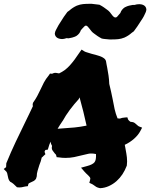

<svg xmlns="http://www.w3.org/2000/svg" viewBox="-45 -987 795 1016"><path d="M-25.4 -92.8 -12.7 -102.5 -11.7 -123Q12.7 -182.6 38.6 -237.3Q64.5 -292 92.8 -349.6Q101.6 -368.2 110.8 -386.7Q120.1 -405.3 128.9 -424.8Q127.9 -428.7 127.9 -433.1Q127.9 -437.5 129.9 -443.4Q143.6 -462.9 151.9 -478.5Q160.2 -494.1 168 -510.7Q176.8 -530.3 187 -549.8Q197.3 -569.3 212.9 -587.9L219.7 -597.7L230.5 -596.7Q234.4 -598.6 238.8 -600.1Q243.2 -601.6 250 -601.6L267.6 -598.6Q299.8 -613.3 324.7 -641.1Q349.6 -668.9 375 -708L386.7 -724.6L402.3 -714.8Q407.2 -711.9 418 -709Q428.7 -706.1 440.4 -702.1Q460.9 -697.3 480.5 -690.9Q500 -684.6 510.7 -673.8L515.6 -665Q517.6 -654.3 519 -645.5Q520.5 -636.7 522.5 -627.9Q526.4 -607.4 529.3 -587.4Q532.2 -567.4 533.2 -543Q538.1 -523.4 542.5 -503.4Q546.9 -483.4 550.8 -463.9Q555.7 -435.5 561.5 -409.7Q567.4 -383.8 577.1 -360.4Q586.9 -360.4 588.9 -359.4Q600.6 -364.3 616.2 -365.2L628.9 -366.2L632.8 -354.5Q634.8 -351.6 637.7 -348.6Q640.6 -345.7 644.5 -342.8Q660.2 -341.8 667.5 -336.4Q674.8 -331.1 679.7 -326.2Q681.6 -324.2 684.6 -321.8Q687.5 -319.3 689.5 -318.4L707 -311.5L697.3 -293Q686.5 -272.5 664.6 -252.9Q642.6 -233.4 615.2 -220.7Q617.2 -213.9 617.7 -208Q618.2 -202.1 620.1 -194.3Q624 -174.8 626.5 -153.8Q628.9 -132.8 626 -110.4Q616.2 -85 603 -64.9Q589.8 -44.9 571.8 -28.8Q553.7 -12.7 531.2 -2.4Q508.8 7.8 484.4 8.8Q470.7 5.9 464.4 2Q458 -2 453.1 -5.9Q445.3 -11.7 440.4 -13.7L427.7 -19.5L431.6 -34.2Q434.6 -42 431.2 -47.9Q427.7 -53.7 417 -63.5Q413.1 -66.4 410.2 -69.8Q407.2 -73.2 403.3 -77.1L383.8 -99.6L416 -108.4Q445.3 -116.2 455.1 -128.4Q464.8 -140.6 462.9 -171.9Q438.5 -176.8 422.9 -173.3Q407.2 -169.9 391.6 -166Q369.1 -160.2 347.7 -155.8Q326.2 -151.4 300.8 -151.4Q284.2 -151.4 265.6 -154.3L254.9 -155.3L252 -166Q252 -168 249.5 -170.4Q247.1 -172.9 245.1 -174.8Q240.2 -180.7 233.4 -190.4Q226.6 -200.2 230.5 -214.8Q223.6 -225.6 222.7 -237.3Q218.8 -229.5 216.3 -222.2Q213.9 -214.8 211.9 -208L208 -195.3L195.3 -193.4Q193.4 -191.4 191.9 -187.5Q190.4 -183.6 191.4 -181.6L195.3 -170.9L185.5 -162.1Q183.6 -159.2 180.7 -157.2Q177.7 -155.3 175.8 -153.3Q173.8 -142.6 170.4 -132.8Q167 -123 163.1 -113.3Q158.2 -97.7 153.8 -83Q149.4 -68.4 149.4 -53.7L145.5 -41Q140.6 -33.2 133.3 -29.3Q126 -25.4 119.1 -22.5Q109.4 -18.6 105.5 -14.6L102.5 -2L87.9 0Q75.2 2.9 69.8 3.9Q64.5 4.9 57.6 4.9L44.9 3.9Q33.2 -7.8 25.9 -14.2Q18.6 -20.5 8.8 -25.4L2.9 -33.2Q-1 -41 -2 -47.4Q-2.9 -53.7 -4.9 -60.5Q-6.8 -73.2 -10.7 -78.1ZM286.1 -346.7Q272.5 -327.1 259.8 -305.7Q266.6 -306.6 272.9 -306.6Q279.3 -306.6 286.1 -307.6Q320.3 -309.6 349.6 -312.5Q378.9 -315.4 413.1 -322.3Q405.3 -358.4 396 -396Q386.7 -433.6 376 -471.7L371.1 -461.9Q346.7 -435.5 324.2 -405.3Q301.8 -375 287.1 -347.7ZM694.3 -964.8Q710.9 -963.9 720.2 -956.1Q729.5 -948.2 729.5 -934.6Q727.5 -922.9 722.7 -915Q715.8 -899.4 710.4 -891.1Q705.1 -882.8 699.2 -874Q690.4 -860.4 682.1 -847.7Q673.8 -835 663.1 -821.3Q656.2 -815.4 652.3 -813.5Q643.6 -805.7 633.8 -799.3Q624 -793 613.3 -788.1Q595.7 -781.2 580.6 -779.8Q565.4 -778.3 547.9 -778.3H534.2Q523.4 -779.3 512.2 -780.3Q501 -781.2 493.2 -783.2Q478.5 -791 470.2 -796.9Q461.9 -802.7 454.1 -808.6Q445.3 -814.5 439.5 -821.3Q433.6 -828.1 428.7 -835Q424.8 -840.8 419.4 -846.2Q414.1 -851.6 409.2 -851.6Q404.3 -850.6 399.9 -845.7Q395.5 -840.8 390.6 -835.9Q388.7 -834 386.7 -831.5Q384.8 -829.1 382.8 -827.1Q377 -808.6 359.4 -796.9Q350.6 -792 345.7 -791Q340.8 -790 336.9 -788.1L327.1 -786.1L317.4 -784.2L307.6 -785.2Q293 -780.3 283.2 -780.3Q263.7 -781.2 254.4 -789.6Q245.1 -797.9 245.1 -810.5Q247.1 -822.3 252 -830.1Q259.8 -845.7 265.1 -854.5Q270.5 -863.3 276.4 -872.1Q284.2 -884.8 292.5 -897.5Q300.8 -910.2 311.5 -923.8Q318.4 -929.7 322.3 -931.6Q331.1 -939.5 340.8 -945.8Q350.6 -952.1 361.3 -957Q378.9 -963.9 394 -965.3Q409.2 -966.8 426.8 -966.8H440.4Q462.9 -964.8 481.4 -961.9Q496.1 -954.1 504.4 -948.2Q512.7 -942.4 520.5 -936.5Q529.3 -930.7 535.2 -923.8Q541 -917 545.9 -910.2Q557.6 -893.6 566.4 -894.5Q571.3 -894.5 575.2 -898.9Q579.1 -903.3 584 -909.2Q585.9 -912.1 591.8 -918Q597.7 -936.5 615.2 -948.2Q628.9 -955.1 637.7 -957L647.5 -959L657.2 -960.9H667Q678.7 -964.8 691.4 -964.8Z"/></svg>

Font: Permanent Marker
Style: Regular
Weight: 400
Designer: Font Diner, Inc
Foundry: Font Diner, Inc
Version: Version 1.001